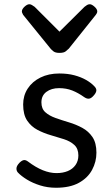

<svg xmlns="http://www.w3.org/2000/svg" viewBox="-20 -865 526 904"><path d="M244 19Q204 19 169 8Q134 -3 107 -19.5Q80 -36 64 -53Q57 -61 57.5 -72.5Q58 -84 71 -98Q82 -109 91 -111Q100 -113 111 -105Q148 -77 181.5 -63.5Q215 -50 246 -50Q276 -50 299 -59.5Q322 -69 335.5 -88Q349 -107 349 -133Q349 -165 330 -182.5Q311 -200 281.5 -209.5Q252 -219 219 -228.5Q186 -238 156.5 -253.5Q127 -269 108 -297Q89 -325 89 -373Q89 -415 110.5 -448Q132 -481 170.5 -500Q209 -519 259 -519Q299 -519 330.5 -510.5Q362 -502 385.5 -488.5Q409 -475 424 -459Q435 -448 433.5 -437.5Q432 -427 421 -415Q410 -402 399.5 -400.5Q389 -399 376 -408Q348 -428 320 -439Q292 -450 258 -450Q222 -450 198.5 -432.5Q175 -415 175 -383Q175 -353 193.5 -336.5Q212 -320 241.5 -309.5Q271 -299 304.5 -289Q338 -279 367.5 -263Q397 -247 415.5 -219.5Q434 -192 434 -146Q434 -103 413.5 -65Q393 -27 351 -4Q309 19 244 19ZM403 -845Q412 -845 425 -833.5Q438 -822 438 -811Q438 -809 437 -805.5Q436 -802 431 -795L304 -636Q298 -630 289 -623Q280 -616 260 -616Q241 -616 232 -623Q223 -630 218 -636L89 -795Q85 -802 84 -805.5Q83 -809 83 -811Q83 -822 95.5 -833.5Q108 -845 118 -845Q124 -845 130 -841.5Q136 -838 143 -833L260 -716L378 -833Q384 -838 390 -841.5Q396 -845 403 -845Z"/></svg>

Font: Playwrite HU
Style: Regular
Weight: 400
Designer: Veronika Burian, José Scaglione
Foundry: TypeTogether
Version: Version 1.002